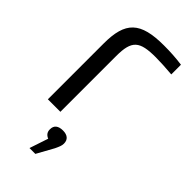

<svg xmlns="http://www.w3.org/2000/svg" viewBox="-227 -561 813 813"><g transform="rotate(45 180.0 -154.0)"><path d="M243 -449C266 -449 307 -447 340 -444V-502C305 -507 269 -509 232 -509C90 -509 45 -464 45 -334V0H120V-334C120 -428 146 -449 243 -449ZM136 201H171L213 125C221 108 226 97 226 85V84C226 61 211 48 184 48C156 48 141 60 141 83V85C141 100 149 111 164 117Z"/></g></svg>

Font: LT Wave Light
Style: Regular
Weight: 300
Designer: Daniel Lyons
Version: Version 2.5 (Glyphs App)